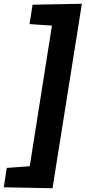

<svg xmlns="http://www.w3.org/2000/svg" viewBox="-64 -886 455 1020"><path d="M109 -861 371 -866 215 114 -44 109 -28 6 94 -3 212 -750 93 -758Z"/></svg>

Font: Bitter Pro ExtraBold
Style: Italic
Weight: 800
Italic angle: -9°
Designer: Sol Matas, and Bitter project Authors
Foundry: Sol Matas
Version: Version 1.010